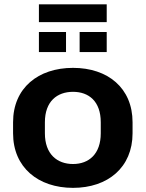

<svg xmlns="http://www.w3.org/2000/svg" viewBox="-20 -866 679 896"><path d="M320.8 10.7C482.9 10.7 598.6 -84.5 598.6 -244.1V-295.4C598.6 -455.6 482.9 -549.3 320.8 -549.3C158.2 -549.3 41 -455.6 41 -295.4V-244.1C41 -84.5 158.2 10.7 320.8 10.7ZM288.1 -623V-716.8H161.6V-623ZM478 -623V-716.8H351.6V-623ZM478 -762.7V-845.7H161.6V-762.7ZM320.8 -100.6C246.6 -100.6 189.5 -146.5 189.5 -244.1V-295.4C189.5 -393.1 246.6 -437.5 320.8 -437.5C394.5 -437.5 450.2 -393.1 450.2 -295.4V-244.1C450.2 -147 394.5 -100.6 320.8 -100.6Z"/></svg>

Font: Winston
Style: Bold
Weight: 700
Designer: Vernon Adams, Kim Jin-seong, David Berlow, Cristiano Sobral
Foundry: The Winston Project Authors
Version: Version 3.004